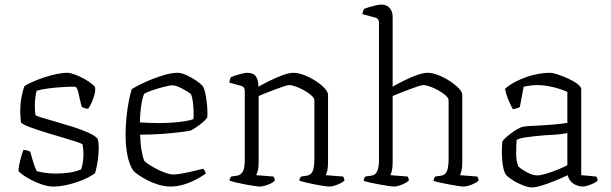

<svg xmlns="http://www.w3.org/2000/svg" viewBox="-20 -820 2687 844"><path d="M215 0Q192 0 166 -8.5Q140 -17 116.5 -29.5Q93 -42 78 -53Q63 -64 61 -70Q63 -94 70 -120Q77 -146 83 -161Q92 -161 100 -158.5Q108 -156 113 -153Q118 -135 124.5 -112.5Q131 -90 141 -68Q159 -63 180.5 -60Q202 -57 225 -57Q253 -57 282.5 -61Q312 -65 336 -75Q341 -86 344 -105.5Q347 -125 347 -144Q347 -152 346 -162.5Q345 -173 343 -185Q340 -189 314 -197.5Q288 -206 250 -217Q212 -228 173.5 -240Q135 -252 106.5 -263Q78 -274 72 -282Q71 -294 70 -306Q69 -318 69 -329Q69 -363 74.5 -393Q80 -423 88 -442Q100 -450 122.5 -460Q145 -470 172 -479Q199 -488 226.5 -494Q254 -500 276 -500Q289 -500 309 -492.5Q329 -485 349 -474Q369 -463 383 -452Q397 -441 398 -435Q400 -422 395 -403Q390 -384 382 -367.5Q374 -351 368 -342Q360 -342 351.5 -345Q343 -348 339 -351Q330 -386 324.5 -412.5Q319 -439 308 -439Q285 -439 252.5 -437Q220 -435 190 -431Q160 -427 141 -421Q137 -407 135 -388.5Q133 -370 133 -353Q133 -341 134 -330.5Q135 -320 136 -314Q140 -310 165 -302.5Q190 -295 227 -284.5Q264 -274 301.5 -262Q339 -250 369 -236.5Q399 -223 409 -210Q412 -201 413 -190.5Q414 -180 414 -170Q414 -138 408 -103.5Q402 -69 397 -58Q385 -49 364.5 -38.5Q344 -28 318.5 -19.5Q293 -11 266.5 -5.5Q240 0 215 0Z M730 0Q703 0 675.5 -8.5Q648 -17 624.5 -29.5Q601 -42 585 -53.5Q569 -65 565 -71Q548 -97 540 -138.5Q532 -180 532 -225Q532 -267 536 -305Q540 -343 546 -374.5Q552 -406 559 -428Q573 -437 597 -449Q621 -461 650 -472.5Q679 -484 708 -492Q737 -500 761 -500Q777 -500 800 -489.5Q823 -479 843.5 -465Q864 -451 872 -440Q879 -429 884 -402.5Q889 -376 891 -348Q893 -320 891 -303Q883 -292 869 -280.5Q855 -269 841.5 -260Q828 -251 821 -247Q811 -244 776.5 -239.5Q742 -235 694 -231.5Q646 -228 596 -228Q597 -189 602.5 -157.5Q608 -126 615 -112Q623 -104 639 -94Q655 -84 674 -74.5Q693 -65 711 -59Q729 -53 742 -53Q755 -53 773.5 -56Q792 -59 811.5 -63.5Q831 -68 847.5 -72Q864 -76 873 -78Q877 -76 880.5 -68.5Q884 -61 885 -57Q862 -41 836 -28Q810 -15 783 -7.5Q756 0 730 0ZM676 -279Q706 -279 736 -281Q766 -283 791 -287Q816 -291 830 -296Q832 -312 831 -333.5Q830 -355 827.5 -374.5Q825 -394 820 -405Q816 -410 800.5 -419.5Q785 -429 767.5 -437Q750 -445 738 -445Q726 -445 699.5 -438Q673 -431 648 -422.5Q623 -414 613 -407Q607 -392 603 -369.5Q599 -347 597 -323.5Q595 -300 595 -282Q609 -281 630.5 -280Q652 -279 676 -279Z M1123 0Q1116 0 1098.5 -2.5Q1081 -5 1059.5 -9Q1038 -13 1019 -17.5Q1000 -22 989 -26Q989 -32 992 -37.5Q995 -43 996 -44L1023 -48Q1037 -50 1046.5 -64.5Q1056 -79 1056 -119V-420Q1056 -428 1052.5 -434Q1049 -440 1038 -443L988 -457Q990 -466 991 -470.5Q992 -475 995 -481Q1009 -487 1032.5 -493.5Q1056 -500 1066 -500Q1094 -500 1105 -484Q1116 -468 1116 -439Q1137 -451 1165.5 -465Q1194 -479 1222.5 -489.5Q1251 -500 1270 -500Q1291 -500 1317 -490Q1343 -480 1367 -464.5Q1391 -449 1406.5 -432.5Q1422 -416 1422 -403V-105Q1422 -83 1418.5 -69Q1415 -55 1412 -50L1488 -44Q1491 -40 1492.5 -35.5Q1494 -31 1494 -26Q1488 -20 1476 -14Q1464 -8 1451 -4Q1438 0 1428 0Q1420 0 1403 -2.5Q1386 -5 1365.5 -9Q1345 -13 1326 -17.5Q1307 -22 1296 -26Q1296 -32 1298.5 -36.5Q1301 -41 1304 -44L1330 -48Q1341 -50 1348 -57.5Q1355 -65 1358.5 -80.5Q1362 -96 1362 -119V-379Q1362 -389 1349 -400.5Q1336 -412 1317.5 -422.5Q1299 -433 1280.5 -439.5Q1262 -446 1251 -446Q1244 -446 1226 -440Q1208 -434 1186 -425.5Q1164 -417 1145 -409.5Q1126 -402 1117 -398V-105Q1117 -83 1113 -69Q1109 -55 1106 -50L1182 -44Q1185 -40 1186.5 -35.5Q1188 -31 1188 -26Q1182 -19 1169.5 -13Q1157 -7 1144 -3.5Q1131 0 1123 0Z M1713 0Q1705 0 1687.5 -2.5Q1670 -5 1649 -9Q1628 -13 1609 -17Q1590 -21 1579 -25Q1579 -33 1582 -38Q1585 -43 1586 -44L1613 -48Q1630 -50 1638 -67Q1646 -84 1646 -119V-720Q1646 -728 1642.5 -734Q1639 -740 1628 -743L1573 -758Q1574 -765 1576.5 -772Q1579 -779 1580 -781Q1590 -785 1605 -789.5Q1620 -794 1634.5 -797Q1649 -800 1656 -800Q1679 -800 1692.5 -785Q1706 -770 1706 -746V-439Q1728 -452 1756.5 -466Q1785 -480 1813 -490Q1841 -500 1860 -500Q1880 -500 1906 -490Q1932 -480 1956 -464.5Q1980 -449 1996 -432.5Q2012 -416 2012 -403V-105Q2012 -84 2008.5 -69.5Q2005 -55 2002 -50L2078 -44Q2080 -41 2082 -36Q2084 -31 2084 -26Q2078 -20 2066 -14Q2054 -8 2041 -4Q2028 0 2018 0Q2011 0 1993.5 -2.5Q1976 -5 1955.5 -9Q1935 -13 1916 -17Q1897 -21 1886 -25Q1886 -31 1888 -35.5Q1890 -40 1893 -44L1920 -48Q1931 -50 1938 -57.5Q1945 -65 1948.5 -80.5Q1952 -96 1952 -119V-379Q1952 -389 1939 -400.5Q1926 -412 1907.5 -422.5Q1889 -433 1870.5 -439.5Q1852 -446 1841 -446Q1834 -446 1815.5 -440Q1797 -434 1775 -425.5Q1753 -417 1734 -409.5Q1715 -402 1706 -398V-105Q1706 -83 1702.5 -69Q1699 -55 1696 -50L1772 -44Q1774 -41 1775.5 -37Q1777 -33 1777 -26Q1771 -20 1759 -14Q1747 -8 1734.5 -4Q1722 0 1713 0Z M2319 4Q2303 4 2278.5 -5.5Q2254 -15 2233 -28.5Q2212 -42 2204 -52Q2196 -62 2191 -90.5Q2186 -119 2186 -152Q2186 -164 2186.5 -175Q2187 -186 2188 -196Q2188 -200 2198 -210Q2208 -220 2223 -231.5Q2238 -243 2253.5 -252Q2269 -261 2280 -263Q2291 -265 2308 -266Q2325 -267 2347 -268Q2361 -269 2378 -270Q2395 -271 2412.5 -272.5Q2430 -274 2446 -276Q2462 -278 2474 -280V-416Q2440 -431 2405 -438.5Q2370 -446 2341 -446Q2327 -446 2312 -444Q2297 -442 2282 -439L2265 -349Q2261 -348 2253 -344.5Q2245 -341 2234 -340Q2226 -355 2216 -378Q2206 -401 2200 -430Q2220 -447 2244.5 -460Q2269 -473 2295.5 -482Q2322 -491 2348 -495.5Q2374 -500 2396 -500Q2410 -500 2432.5 -492.5Q2455 -485 2479 -474Q2503 -463 2519 -450.5Q2535 -438 2535 -428V-50L2601 -44Q2603 -42 2605 -36.5Q2607 -31 2607 -26Q2602 -20 2589 -14Q2576 -8 2563 -4Q2550 0 2541 0Q2529 0 2514.5 -5.5Q2500 -11 2489.5 -22.5Q2479 -34 2476 -50Q2446 -36 2415 -23.5Q2384 -11 2358.5 -3.5Q2333 4 2319 4ZM2342 -49Q2356 -49 2381 -56.5Q2406 -64 2432 -74.5Q2458 -85 2474 -94V-235Q2444 -229 2419 -228Q2394 -227 2359 -224Q2324 -221 2293 -216.5Q2262 -212 2251 -205Q2249 -177 2249 -143.5Q2249 -110 2259 -88Q2273 -75 2297.5 -62Q2322 -49 2342 -49Z"/></svg>

Font: Texturina 12pt Thin
Style: Regular
Weight: 250
Designer: Guillermo Torres Carreño
Foundry: Omnibus-Type
Version: Version 1.002